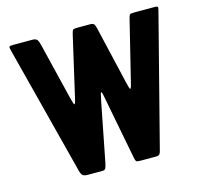

<svg xmlns="http://www.w3.org/2000/svg" viewBox="-102 -814 987 928"><g transform="rotate(-15 392.0 -350.0)"><path d="M545 -386 616 -675Q620 -691 623 -695.5Q626 -700 646 -700H745Q757 -700 760.5 -698.5Q764 -697 764 -693Q764 -690 763 -685Q762 -680 760 -673L593 -24Q591 -14 586.5 -7Q582 0 568 0H492Q472 0 468.5 -4Q465 -8 462 -24L403 -330Q399 -353 396.5 -361Q394 -369 392 -369Q390 -369 388 -360.5Q386 -352 381 -329L323 -33Q319 -14 315 -7Q311 0 300 0H227Q209 0 201.5 -6Q194 -12 189 -31L23 -676Q20 -688 20 -692Q20 -698 25.5 -699Q31 -700 47 -700H136Q154 -700 160.5 -691Q167 -682 171 -663L240 -380Q245 -361 247.5 -353.5Q250 -346 252 -346Q254 -346 256.5 -352.5Q259 -359 263 -377L332 -677Q336 -694 340.5 -697Q345 -700 367 -700H425Q439 -700 444 -694.5Q449 -689 453 -672L519 -389Q524 -367 527 -357.5Q530 -348 532 -348Q534 -348 537 -356Q540 -364 545 -386Z"/></g></svg>

Font: Railroad Gothic CC
Style: Bold
Weight: 700
Designer: indestructible type*
Foundry: Cowboy Collective
Version: Version 1.000